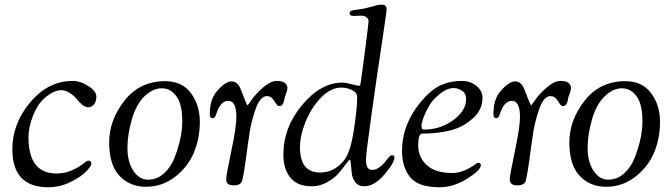

<svg xmlns="http://www.w3.org/2000/svg" viewBox="-20 -777 2833 809"><path d="M32 -149Q32 -256 107.5 -346Q183 -436 286 -436Q323 -436 362 -408Q386 -390 386 -369.5Q386 -349 376 -337Q366 -325 352.5 -325Q339 -325 325.5 -336.5Q312 -348 302 -361Q292 -374 273.5 -385.5Q255 -397 239 -397Q205 -397 166 -362Q137 -336 118.5 -288Q100 -240 100 -199Q100 -46 218 -46Q254 -46 283.5 -59.5Q313 -73 329.5 -86.5Q346 -100 352 -100Q365 -100 365 -87Q365 -78 344 -55.5Q323 -33 278 -10.5Q233 12 183 12Q32 12 32 -149Z M676 -435Q747 -435 784.5 -384.5Q822 -334 822 -263.5Q822 -193 796.5 -133Q771 -73 717 -31.5Q663 10 595 10Q527 10 483.5 -36Q440 -82 440 -176.5Q440 -271 504.5 -353Q569 -435 676 -435ZM716 -114Q748 -197 748 -267Q748 -337 723.5 -371Q699 -405 661.5 -405Q624 -405 589 -371.5Q554 -338 535.5 -274Q517 -210 517 -153Q517 -96 541.5 -58Q566 -20 604 -20Q642 -20 671.5 -47Q701 -74 716 -114Z M1180 -368Q1175 -330 1158 -330Q1149 -330 1143 -340.5Q1137 -351 1128 -361.5Q1119 -372 1104 -372Q1075 -372 1055 -312Q1035 -252 1029 -199L1024 -166Q1006 -25 998 -9Q988 4 968 4H963Q933 4 933 -22Q933 -38 954.5 -140Q976 -242 976 -284Q976 -352 942 -352Q924 -352 912 -337.5Q900 -323 894 -304.5Q888 -286 884.5 -282.5Q881 -279 876 -279Q864 -279 864 -296Q864 -360 895 -394Q930 -434 956 -434Q982 -434 995 -399Q1020 -333 1023 -333Q1024 -333 1042 -358.5Q1060 -384 1090.5 -410Q1121 -436 1146.5 -436Q1172 -436 1181.5 -426.5Q1191 -417 1191 -407Q1191 -397 1185.5 -383Q1180 -369 1180 -368Z M1504 -711 1475 -710H1469Q1453 -710 1453 -721Q1453 -729 1461.5 -732Q1470 -735 1488.5 -737Q1507 -739 1518.5 -742Q1530 -745 1542.5 -748Q1555 -751 1559.5 -752.5Q1564 -754 1570 -755.5Q1576 -757 1581 -757H1593Q1600 -757 1604.5 -752Q1609 -747 1609 -740Q1609 -733 1607.5 -722Q1606 -711 1601.5 -680.5Q1597 -650 1591 -608Q1571 -478 1546.5 -303Q1522 -128 1522 -104Q1522 -61 1548 -61Q1579 -61 1613 -108Q1625 -123 1631 -123Q1642 -123 1642 -114Q1642 -91 1599.5 -41.5Q1557 8 1514 8Q1490 8 1477 -9.5Q1464 -27 1462 -48Q1460 -69 1458.5 -86.5Q1457 -104 1453 -104Q1451 -104 1438 -86.5Q1425 -69 1407.5 -48Q1390 -27 1359 -9.5Q1328 8 1294 8Q1233 8 1203.5 -28.5Q1174 -65 1174 -125Q1174 -240 1253 -334.5Q1332 -429 1423 -429Q1436 -429 1459.5 -422.5Q1483 -416 1497 -416Q1499 -416 1516 -547.5Q1533 -679 1533 -688Q1533 -697 1524.5 -704Q1516 -711 1504 -711ZM1244 -156Q1244 -50 1329 -50Q1389 -50 1430 -102Q1456 -134 1470.5 -226Q1485 -318 1485 -368Q1485 -387 1463.5 -397.5Q1442 -408 1418 -408Q1374 -408 1333 -366Q1292 -324 1268 -265Q1244 -206 1244 -156Z M1926 -436Q1962 -436 1987.5 -415Q2013 -394 2013 -365.5Q2013 -337 2001 -314.5Q1989 -292 1971 -277Q1939 -250 1916 -241Q1858 -215 1759 -214Q1742 -214 1742 -164.5Q1742 -115 1778 -81.5Q1814 -48 1886 -48Q1928 -48 1976 -80Q1991 -91 1994 -91Q2006 -91 2006 -81Q2006 -60 1948.5 -24Q1891 12 1832 12Q1743 12 1708.5 -30Q1674 -72 1674 -141Q1674 -210 1704 -272Q1734 -334 1788.5 -385Q1843 -436 1926 -436ZM1765 -231Q1836 -231 1890 -271Q1944 -311 1944 -359Q1944 -384 1926.5 -395Q1909 -406 1891 -406Q1854 -406 1809 -359Q1789 -338 1772.5 -301Q1756 -264 1756 -247.5Q1756 -231 1765 -231Z M2375 -368Q2370 -330 2353 -330Q2344 -330 2338 -340.5Q2332 -351 2323 -361.5Q2314 -372 2299 -372Q2270 -372 2250 -312Q2230 -252 2224 -199L2219 -166Q2201 -25 2193 -9Q2183 4 2163 4H2158Q2128 4 2128 -22Q2128 -38 2149.5 -140Q2171 -242 2171 -284Q2171 -352 2137 -352Q2119 -352 2107 -337.5Q2095 -323 2089 -304.5Q2083 -286 2079.5 -282.5Q2076 -279 2071 -279Q2059 -279 2059 -296Q2059 -360 2090 -394Q2125 -434 2151 -434Q2177 -434 2190 -399Q2215 -333 2218 -333Q2219 -333 2237 -358.5Q2255 -384 2285.5 -410Q2316 -436 2341.5 -436Q2367 -436 2376.5 -426.5Q2386 -417 2386 -407Q2386 -397 2380.5 -383Q2375 -369 2375 -368Z M2615 -435Q2686 -435 2723.5 -384.5Q2761 -334 2761 -263.5Q2761 -193 2735.5 -133Q2710 -73 2656 -31.5Q2602 10 2534 10Q2466 10 2422.5 -36Q2379 -82 2379 -176.5Q2379 -271 2443.5 -353Q2508 -435 2615 -435ZM2655 -114Q2687 -197 2687 -267Q2687 -337 2662.5 -371Q2638 -405 2600.5 -405Q2563 -405 2528 -371.5Q2493 -338 2474.5 -274Q2456 -210 2456 -153Q2456 -96 2480.5 -58Q2505 -20 2543 -20Q2581 -20 2610.5 -47Q2640 -74 2655 -114Z"/></svg>

Font: Sorts Mill Goudy
Style: Italic
Weight: 400
Italic angle: -7.40001°
Version: Version 003.101